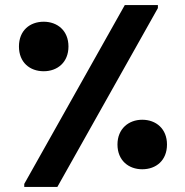

<svg xmlns="http://www.w3.org/2000/svg" viewBox="-20 -740 731 760"><path d="M76 -12V0H207L605 -708V-720H474ZM153 -458C207 -458 251 -493 251 -556C251 -619 207 -654 153 -654C98 -654 55 -619 55 -556C55 -493 98 -458 153 -458ZM445 -168C445 -105 489 -70 543 -70C598 -70 641 -105 641 -168C641 -230 598 -266 543 -266C489 -266 445 -230 445 -168Z"/></svg>

Font: Kufam Arabic Latin Roman Bold
Style: Regular
Weight: 700
Designer: Wael Morcos & Artur Schmal
Version: Version 1.200;PS 001.200;hotconv 1.0.88;makeotf.lib2.5.64775